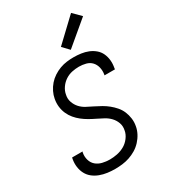

<svg xmlns="http://www.w3.org/2000/svg" viewBox="-222 -1019 995 1133"><g transform="rotate(-30 275.0 -452.0)"><path d="M219 12Q193 12 167 8.5Q141 5 117 -4Q93 -13 74 -28Q55 -43 43.5 -64.5Q32 -86 28.5 -112Q25 -138 30 -165L32 -174H103L101 -168Q96 -142 103 -118Q110 -94 127.5 -79Q145 -64 169.5 -58Q194 -52 220 -52Q244 -52 269.5 -57Q295 -62 318.5 -75Q342 -88 359 -110.5Q376 -133 380 -157Q386 -184 377.5 -207.5Q369 -231 352.5 -248.5Q336 -266 314 -278Q292 -290 270 -300.5Q248 -311 227 -323Q206 -335 187 -350Q168 -365 152.5 -383.5Q137 -402 127 -424.5Q117 -447 114 -472.5Q111 -498 116 -525Q120 -548 131 -570.5Q142 -593 158.5 -612Q175 -631 196.5 -645Q218 -659 241 -667.5Q264 -676 287.5 -679Q311 -682 334 -682Q360 -682 385 -678.5Q410 -675 432.5 -666Q455 -657 473.5 -641.5Q492 -626 502 -604.5Q512 -583 514.5 -558Q517 -533 512 -507L511 -498H440L441 -504Q445 -528 439.5 -551Q434 -574 419 -590Q404 -606 381 -612Q358 -618 334 -618Q311 -618 287 -613Q263 -608 241.5 -594Q220 -580 205 -558.5Q190 -537 186 -513Q180 -487 188.5 -463Q197 -439 213 -421.5Q229 -404 251 -392.5Q273 -381 295.5 -370Q318 -359 339 -347Q360 -335 378.5 -320Q397 -305 413 -286.5Q429 -268 438.5 -245.5Q448 -223 451.5 -197.5Q455 -172 450 -146Q446 -122 434 -99Q422 -76 404 -56.5Q386 -37 363.5 -23.5Q341 -10 317 -2Q293 6 268 9Q243 12 219 12ZM343 -728 301 -772 453 -916 505 -864Z"/></g></svg>

Font: Lode
Style: Italic
Weight: 400
Italic angle: -11°
Monospace: yes
Designer: Belleve Invis
Foundry: Belleve Invis
Version: Version 29.2.0; ttfautohint (v1.8.3)